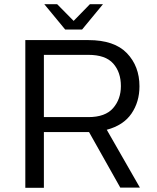

<svg xmlns="http://www.w3.org/2000/svg" viewBox="-20 -889 743 910"><path d="M550 0 402 -263H188V1H100V-699H399Q522 -699 581.5 -637Q641 -575 641 -480Q641 -406 603 -350.5Q565 -295 486 -274L643 0ZM188 -334H399Q479 -334 516 -376.5Q553 -419 553 -481Q553 -547 516.5 -588Q480 -629 399 -629H188ZM468 -869 369 -749H289L190 -869H251L329 -790L406 -869Z"/></svg>

Font: Fivo Sans
Style: Regular
Weight: 400
Designer: Alexander Slobzheninov
Foundry: Alexander Slobzheninov
Version: 1.0